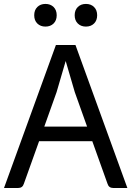

<svg xmlns="http://www.w3.org/2000/svg" viewBox="-20 -939 656 959"><path d="M616.2 0H545.9Q523.4 0 517.1 -21L440.9 -233.9H175.3L99.1 -21Q92.8 0 70.3 0H0L259.3 -714.4H356.9ZM415 -306.6 353.5 -479 308.1 -634.3 262.7 -479 201.2 -306.6ZM150.9 -862.8Q150.9 -888.7 166.5 -904.1Q182.1 -919.4 207 -919.4Q231.9 -919.4 247.6 -904.1Q263.2 -888.7 263.2 -862.8Q263.2 -836.9 247.6 -821.5Q231.9 -806.2 207 -806.2Q182.1 -806.2 166.5 -821.5Q150.9 -836.9 150.9 -862.8ZM353 -862.8Q353 -888.7 368.7 -904.1Q384.3 -919.4 409.2 -919.4Q434.1 -919.4 449.7 -904.1Q465.3 -888.7 465.3 -862.8Q465.3 -836.9 449.7 -821.5Q434.1 -806.2 409.2 -806.2Q384.3 -806.2 368.7 -821.5Q353 -836.9 353 -862.8Z"/></svg>

Font: Lycee Sans
Style: Regular
Weight: 400
Designer: Justin Alvin
Foundry: Alkove Design
Version: Version 1.030